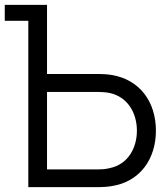

<svg xmlns="http://www.w3.org/2000/svg" viewBox="-30 -770 691 790"><path d="M429.2 -461.5C410.4 -464.6 390.6 -465.6 376 -465.6H163.5V-750H-10.4V-684.4H86.5V0H376C390.6 0 410.4 -1 429.2 -4.2C545.8 -21.9 611.5 -115.6 611.5 -232.3C611.5 -350 545.8 -442.7 429.2 -461.5ZM420.8 -78.1C405.2 -74 386.5 -72.9 374 -72.9H163.5V-391.7H374C386.5 -391.7 405.2 -390.6 420.8 -387.5C497.9 -370.8 533.3 -302.1 533.3 -232.3C533.3 -162.5 497.9 -93.8 420.8 -78.1Z"/></svg>

Font: Manrope3
Style: Regular
Weight: 400
Width: 4
Designer: Mikhail Sharanda
Foundry: Mikhail Sharanda
Version: Version 3.000;PS 003.000;hotconv 1.0.88;makeotf.lib2.5.64775